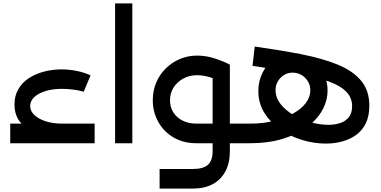

<svg xmlns="http://www.w3.org/2000/svg" viewBox="-20 -840 2236 1126"><path d="M345 -36Q268 -36 204.5 -56Q141 -76 103 -118.5Q65 -161 65 -227Q65 -278 87.5 -317Q110 -356 149 -381.5Q188 -407 237.5 -420Q287 -433 341 -433Q386 -433 430.5 -424Q475 -415 511 -398L471 -302Q445 -310 410 -314.5Q375 -319 343 -319Q289 -319 247 -306Q205 -293 181 -270.5Q157 -248 157 -218Q157 -189 181.5 -165.5Q206 -142 248.5 -128.5Q291 -115 345 -115ZM40 0V-115H535V0Z M655 0V-820H756V0Z M1301 0V-115H1447V0ZM1447 0V-115Q1458 -115 1462.5 -99.5Q1467 -84 1467 -58Q1467 -32 1462.5 -16Q1458 0 1447 0ZM916 266V151H1111Q1173 151 1200 126Q1227 101 1227 46V-461H1328V46Q1328 116 1301.5 165.5Q1275 215 1226.5 240.5Q1178 266 1111 266ZM1133 0Q1055 0 997.5 -34Q940 -68 908 -125.5Q876 -183 876 -252Q876 -308 896 -355.5Q916 -403 952 -438.5Q988 -474 1035 -494Q1082 -514 1136 -514Q1189 -514 1239 -497.5Q1289 -481 1328 -461L1283 -358Q1201 -399 1136 -399Q1091 -399 1055 -379.5Q1019 -360 998 -327Q977 -294 977 -252Q977 -212 996.5 -181Q1016 -150 1051 -132.5Q1086 -115 1133 -115H1277V0Z M1891 2Q1821 2 1750.5 -19.5Q1680 -41 1622.5 -81.5Q1565 -122 1530 -179Q1495 -236 1495 -306Q1495 -366 1521 -416.5Q1547 -467 1592.5 -498Q1638 -529 1696 -529Q1740 -529 1777.5 -511Q1815 -493 1842.5 -462.5Q1870 -432 1885.5 -392.5Q1901 -353 1901 -310Q1901 -249 1870 -193.5Q1839 -138 1780 -94.5Q1721 -51 1637 -25.5Q1553 0 1447 0V-115Q1523 -115 1587 -131Q1651 -147 1699 -174Q1747 -201 1773.5 -236Q1800 -271 1800 -310Q1800 -339 1786 -362.5Q1772 -386 1748.5 -400Q1725 -414 1696 -414Q1668 -414 1645.5 -400Q1623 -386 1609.5 -363Q1596 -340 1596 -312Q1596 -268 1625 -230.5Q1654 -193 1701 -165.5Q1748 -138 1802 -123Q1856 -108 1906 -108Q1944 -108 1975.5 -118.5Q2007 -129 2026 -153Q2045 -177 2045 -218Q2045 -273 2001.5 -311Q1958 -349 1865 -376.5Q1772 -404 1624 -429Q1619 -430 1613.5 -430.5Q1608 -431 1602.5 -432Q1597 -433 1591 -434Q1561 -439 1528.5 -443.5Q1496 -448 1461 -454L1474 -567Q1623 -546 1746.5 -522Q1870 -498 1959.5 -461.5Q2049 -425 2097.5 -367Q2146 -309 2146 -220Q2146 -160 2125.5 -117.5Q2105 -75 2069 -49Q2033 -23 1987.5 -10.5Q1942 2 1891 2ZM1447 0Q1436 0 1431.5 -16Q1427 -32 1427 -59Q1427 -85 1431.5 -100Q1436 -115 1447 -115Z"/></svg>

Font: Alexandria
Style: Regular
Weight: 400
Designer: Mohamed Gaber
Foundry: Kief Type Foundry
Version: Version 5.100